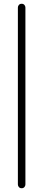

<svg xmlns="http://www.w3.org/2000/svg" viewBox="-20 -800 230 1020"><path d="M115 -760V180Q115 188 109.5 194Q104 200 95 200Q86 200 80.5 194Q75 188 75 180V-760Q75 -768 80.5 -774Q86 -780 95 -780Q104 -780 109.5 -774Q115 -768 115 -760Z"/></svg>

Font: Quicksand Variable Light
Style: Regular
Weight: 300
Designer: Andrew Paglinawan
Foundry: Andrew Paglinawan
Version: Version 3.004